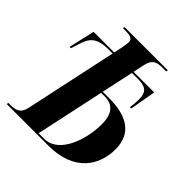

<svg xmlns="http://www.w3.org/2000/svg" viewBox="-191 -854 995 995"><g transform="rotate(45 306.5 -357.0)"><path d="M9 0H313C510 0 574 -122 574 -232C574 -348 495 -397 363 -397H316L354 -573H396C453 -573 477 -557 477 -502C477 -483 475 -463 472 -440H482L507 -583H356L370 -648C380 -695 406 -704 448 -704H474L476 -714H159L157 -704H173C208 -704 230 -700 230 -673C230 -663 227 -645 223 -625L214 -583H63L30 -440H40L53 -481C71 -542 95 -573 182 -573H212L103 -65C93 -19 66 -10 25 -10H11ZM273 -10H233L314 -387H341C401 -387 432 -350 432 -274C432 -169 385 -10 273 -10Z"/></g></svg>

Font: Noto Serif Display Condensed
Style: Bold Italic
Weight: 700
Width: 3
Italic angle: -12°
Designer: Monotype Design Team
Foundry: Monotype Imaging Inc.
Version: Version 2.009